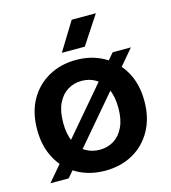

<svg xmlns="http://www.w3.org/2000/svg" viewBox="-109 -812 815 913"><g transform="rotate(-15 298.0 -355.5)"><path d="M298 12Q222 12 162 -21Q102 -54 68 -115.5Q34 -177 34 -260Q34 -344 68 -405Q102 -466 162 -499.5Q222 -533 298 -533Q374 -533 433.5 -499.5Q493 -466 527.5 -405Q562 -344 562 -260Q562 -177 527.5 -115.5Q493 -54 433.5 -21Q374 12 298 12ZM298 -91Q337 -91 367.5 -110Q398 -129 416 -166.5Q434 -204 434 -260Q434 -317 416 -354.5Q398 -392 367.5 -411Q337 -430 298 -430Q259 -430 228.5 -411Q198 -392 180 -354.5Q162 -317 162 -260Q162 -204 179.5 -166.5Q197 -129 228 -110Q259 -91 298 -91ZM119 2H29L476 -523H566ZM328 -723H447L355 -583H242Z"/></g></svg>

Font: TikTok Sans 24pt SemiBold
Style: Regular
Weight: 600
Version: Version 4.000